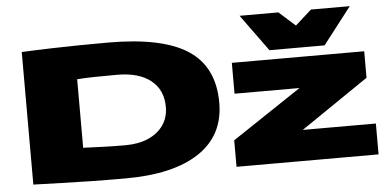

<svg xmlns="http://www.w3.org/2000/svg" viewBox="-53 -895 2054 1010"><g transform="rotate(-5 974.0 -390.0)"><path d="M570 10Q469 10 387 8.5Q305 7 232 4.5Q159 2 85 0V-700Q169 -704 243 -706Q317 -708 389 -709Q461 -710 541 -710Q828 -710 962.5 -621.5Q1097 -533 1097 -344Q1097 -172 960.5 -81Q824 10 570 10ZM586 -164Q655 -164 706.5 -186.5Q758 -209 786.5 -250Q815 -291 815 -346Q815 -437 751.5 -487Q688 -537 574 -537Q510 -537 456 -536Q402 -535 363 -532V-170Q419 -168 469.5 -166Q520 -164 586 -164ZM1158 0V-140L1524 -384H1181V-547H1880V-407L1522 -163H1908V0ZM1825 -790 1675 -596H1384L1243 -790H1448L1534 -713L1620 -790Z"/></g></svg>

Font: Georama ExtraExtended ExtraBold
Style: Regular
Weight: 800
Width: 8
Designer: Jean-Baptiste Levee
Foundry: Production Type
Version: Version 1.000